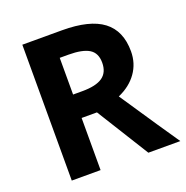

<svg xmlns="http://www.w3.org/2000/svg" viewBox="-128 -831 916 948"><g transform="rotate(-20 330.0 -357.0)"><path d="M241.2 -397H290Q361.8 -397 396 -420.9Q430.2 -444.8 430.2 -496.1Q430.2 -546.9 395.3 -568.4Q360.4 -589.8 287.1 -589.8H241.2ZM241.2 -273.9V0H89.8V-713.9H297.9Q443.4 -713.9 513.2 -660.9Q583 -607.9 583 -500Q583 -437 548.3 -387.9Q513.7 -338.9 450.2 -311Q611.3 -70.3 660.2 0H492.2L321.8 -273.9Z"/></g></svg>

Font: Samim FD
Style: Bold-FD
Weight: 700
Foundry: DejaVu fonts team - Redesigned by Saber Rastikerdar
Version: Version 4.0.1